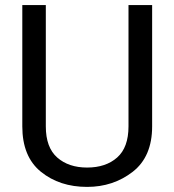

<svg xmlns="http://www.w3.org/2000/svg" viewBox="-20 -731 688 761"><path d="M489.3 -710.9H583V-230Q583 -109.9 505.9 -50Q428.7 9.8 325.2 9.8Q216.3 9.8 142.3 -50Q68.4 -109.9 68.4 -230V-710.9H161.6V-230Q161.6 -146.5 206.8 -106.7Q252 -66.9 325.2 -66.9Q399.4 -66.9 444.3 -106.7Q489.3 -146.5 489.3 -230Z"/></svg>

Font: RobotoDEMO
Style: Regular
Weight: 400
Designer: Christian Robertson
Foundry: Google
Version: Version 2.136